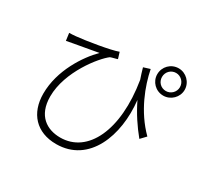

<svg xmlns="http://www.w3.org/2000/svg" viewBox="-175 -1026 1350 1299"><g transform="rotate(30 500.0 -376.5)"><path d="M656 -691C664 -662 673 -634 682 -608C742 -244 621 1 408 1C305 1 211 -55 211 -207C211 -400 368 -594 428 -638C442 -644 470 -649 482 -654L467 -703C413 -682 233 -653 159 -646C140 -644 120 -643 107 -643L115 -585C135 -589 153 -592 168 -595C210 -603 296 -617 353 -628C271 -546 161 -382 161 -200C161 -47 251 53 406 53C662 53 764 -216 734 -481C776 -395 823 -325 877 -259L916 -300C791 -424 730 -590 707 -707ZM870 -629C830 -629 800 -660 800 -699C800 -739 831 -770 870 -770C908 -770 940 -739 940 -699C940 -660 908 -629 870 -629ZM870 -806C810 -806 763 -758 763 -699C763 -641 810 -593 870 -593C928 -593 977 -641 977 -699C977 -758 928 -806 870 -806Z"/></g></svg>

Font: Source Han Sans SC Light
Style: Regular
Weight: 300
Designer: Ryoko NISHIZUKA (kana & ideographs); Paul D. Hunt (Latin, Greek & Cyrillic); Wenlong ZHANG (bopomofo); Sandoll Communica
Foundry: Adobe Systems Incorporated
Version: Version 1.004;PS 1.004;hotconv 1.0.82;makeotf.lib2.5.63406